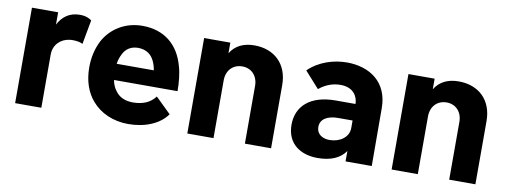

<svg xmlns="http://www.w3.org/2000/svg" viewBox="-50 -766 2690 1018"><g transform="rotate(10 1295.5 -257.0)"><path d="M313 -521C257 -521 220 -492 197 -448V-514H56V0H197V-287C197 -341 237 -376 283 -381C289 -382 295 -382 301 -382C324 -382 345 -377 353 -371L377 -502C365 -511 346 -521 313 -521Z M671 -112C627 -112 595 -127 575 -156C563 -171 555 -190 551 -212H893C893 -259 888 -308 877 -344C847 -455 769 -521 650 -521C558 -521 482 -473 443 -400C421 -356 410 -309 410 -255C410 -184 431 -122 470 -78C514 -27 583 5 665 5C755 5 833 -27 873 -84L790 -165C762 -128 723 -113 671 -112ZM649 -402C690 -401 719 -383 736 -346C742 -333 747 -317 750 -299H550C553 -319 559 -337 567 -352C582 -384 610 -402 649 -402Z M1253 -522C1195 -522 1151 -501 1124 -457V-514H983V0H1124V-311C1124 -365 1159 -401 1209 -401C1259 -401 1293 -364 1293 -311V0H1434V-340C1434 -454 1360 -522 1253 -522Z M1976 0 1975 -311C1975 -451 1875 -518 1752 -518C1681 -518 1602 -494 1546 -439L1624 -352C1660 -382 1700 -395 1739 -395C1810 -395 1834 -347 1834 -309H1727C1592 -309 1519 -243 1519 -142C1519 -39 1594 8 1685 8C1756 8 1806 -14 1835 -56V0ZM1834 -179C1834 -130 1787 -97 1731 -97C1690 -97 1661 -119 1661 -155C1661 -197 1698 -220 1757 -220H1834Z M2353 -522C2295 -522 2251 -501 2224 -457V-514H2083V0H2224V-311C2224 -365 2259 -401 2309 -401C2359 -401 2393 -364 2393 -311V0H2534V-340C2534 -454 2460 -522 2353 -522Z"/></g></svg>

Font: Arthouse Owned
Style: Bold
Weight: 700
Designer: Jeremy Tribby
Foundry: Tribby Type
Version: Version 1.000;PS 001.000;hotconv 1.0.88;makeotf.lib2.5.64775